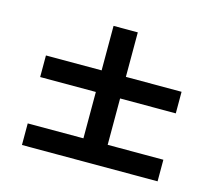

<svg xmlns="http://www.w3.org/2000/svg" viewBox="-79 -699 781 696"><g transform="rotate(15 311.5 -350.5)"><path d="M266 -602H357V-144H266ZM57 -435H566V-354H57ZM57 -180H566V-99H57Z"/></g></svg>

Font: AF Albert Sans Medium
Style: Regular
Weight: 500
Designer: Andreas Rasmussen
Foundry: a.Foundry
Version: Version 1.300;Glyphs 3.2 (3231)